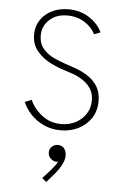

<svg xmlns="http://www.w3.org/2000/svg" viewBox="-54 -559 543 835"><g transform="rotate(5 217.5 -141.5)"><path d="M222.7 7.8Q181.2 7.8 147.7 -8.1Q114.3 -23.9 91.1 -48.8Q67.9 -73.7 56.6 -101.6L85.9 -113.3Q101.6 -76.2 137.7 -47.9Q173.8 -19.5 222.7 -19.5Q257.3 -19.5 285.4 -34.2Q313.5 -48.8 330.1 -74.5Q346.7 -100.1 346.7 -132.8Q346.7 -164.1 332.5 -185.3Q318.4 -206.5 296.9 -220.2Q275.4 -233.9 252.9 -241.9Q230.5 -250 213.9 -254.9Q186.5 -262.7 153.1 -279.8Q119.6 -296.9 95.5 -325.7Q71.3 -354.5 71.3 -397.5Q71.3 -433.1 89.6 -460.7Q107.9 -488.3 139.4 -503.9Q170.9 -519.5 210.9 -519.5Q262.2 -519.5 301.3 -494.6Q340.3 -469.7 358.4 -431.6L331.1 -420.9Q316.4 -451.2 283.7 -471.7Q251 -492.2 209 -492.2Q158.7 -492.2 128.9 -462.9Q99.1 -433.6 100.6 -392.6Q101.6 -357.9 121.3 -336.2Q141.1 -314.5 168 -302Q194.8 -289.6 217.8 -282.2Q242.2 -274.4 269.5 -264.2Q296.9 -253.9 321 -237.5Q345.2 -221.2 360.6 -195.8Q376 -170.4 376 -132.8Q376 -89.8 355.2 -58.3Q334.5 -26.9 299.6 -9.5Q264.6 7.8 222.7 7.8ZM179.7 237.3 161.1 221.7 197.3 181.6Q208 168.9 214.6 159.9Q221.2 150.9 223.9 143.3Q226.6 135.7 225.6 127.9L239.3 126Q234.9 134.8 229.5 140.1Q224.1 145.5 215.8 145.5Q202.6 145.5 191.2 134.8Q179.7 124 179.7 107.4Q179.7 91.8 191.2 82Q202.6 72.3 215.8 72.3Q234.4 72.3 244.1 84.5Q253.9 96.7 253.9 115.2Q253.9 130.4 247.3 145.8Q240.7 161.1 232.2 173.8Q223.6 186.5 217.8 193.4Z"/></g></svg>

Font: Reddit Sans ExtraLight
Style: Regular
Weight: 250
Designer: Stephen Hutchings
Foundry: Reddit
Version: Version 1.014